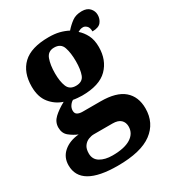

<svg xmlns="http://www.w3.org/2000/svg" viewBox="-202 -690 930 1031"><g transform="rotate(-30 263.0 -174.0)"><path d="M222 234Q-7 234 -7 100Q-7 50 29 19Q65 -12 123 -17Q96 -28 71.5 -47.5Q47 -67 47 -103Q47 -137 73 -161.5Q99 -186 141 -209Q95 -224 64 -262.5Q33 -301 33 -365Q33 -453 84 -501.5Q135 -550 244 -550Q281 -550 309 -543Q337 -536 362 -523Q383 -547 407 -564.5Q431 -582 468 -582Q500 -582 516.5 -564Q533 -546 533 -522Q533 -497 518 -478Q503 -459 464 -459Q464 -483 453 -493.5Q442 -504 431 -504Q420 -504 412.5 -501Q405 -498 398 -494Q421 -474 436.5 -444Q452 -414 452 -370Q452 -289 402 -238.5Q352 -188 244 -188Q234 -188 216.5 -189.5Q199 -191 190 -193Q179 -188 169 -174Q159 -160 159 -143Q159 -126 171 -119Q183 -112 203 -112H314Q411 -112 457.5 -72Q504 -32 504 41Q504 131 435 182.5Q366 234 222 234ZM242 -250Q283 -250 295 -282Q307 -314 307 -365Q307 -417 295 -452Q283 -487 242 -487Q203 -487 190 -451.5Q177 -416 177 -364Q177 -314 190 -282Q203 -250 242 -250ZM225 172Q299 172 338 147.5Q377 123 377 80Q377 54 360.5 38.5Q344 23 310 23H194Q178 23 160.5 30Q143 37 131 53.5Q119 70 119 99Q119 136 149 154Q179 172 225 172Z"/></g></svg>

Font: Noto Serif Myanmar SemiCondensed ExtraBold
Style: Regular
Weight: 800
Width: 4
Designer: Ben Mitchell and the Monotype Design Team
Foundry: Monotype Imaging Inc.
Version: Version 2.106; ttfautohint (v1.8.4.7-5d5b)